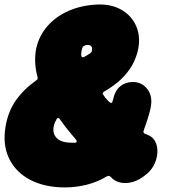

<svg xmlns="http://www.w3.org/2000/svg" viewBox="-24 -748 750 838"><path d="M259 70Q172 70 109 37.5Q46 5 16.5 -54.5Q-13 -114 0 -194Q11 -262 46 -311Q81 -360 134 -397Q143 -403 140 -411Q132 -440 130 -468.5Q128 -497 132 -525Q141 -580 174.5 -623.5Q208 -667 261.5 -694Q315 -721 382 -727Q453 -734 502 -707.5Q551 -681 571.5 -631.5Q592 -582 576 -520Q564 -477 541 -444.5Q518 -412 489 -388.5Q460 -365 430 -348Q420 -341 427 -334Q429 -332 430 -330Q431 -328 432.5 -326Q434 -324 435 -322Q452 -302 458.5 -299.5Q465 -297 466 -303Q467 -305 468 -308Q469 -311 469 -312Q478 -353 501 -371.5Q524 -390 554 -390H557Q596 -390 620 -358Q644 -326 633 -275Q627 -249 619 -224.5Q611 -200 603 -178Q600 -169 607 -165Q611 -164 613.5 -162.5Q616 -161 619 -160Q643 -151 653.5 -130.5Q664 -110 663 -84Q662 -58 650.5 -33Q639 -8 618 10L614 13Q577 45 536 50Q495 55 467 32Q465 30 462.5 27Q460 24 456 22Q451 17 442 22Q400 47 353.5 58.5Q307 70 259 70ZM291 -125Q294 -125 296.5 -125Q299 -125 302 -125Q309 -125 310.5 -129.5Q312 -134 308 -138Q299 -148 290.5 -159Q282 -170 272.5 -181Q263 -192 254.5 -204Q246 -216 237 -228Q230 -239 223 -228Q219 -221 215.5 -213Q212 -205 210 -194Q205 -163 225 -144Q245 -125 291 -125ZM344 -500Q359 -508 367.5 -514Q376 -520 377 -525Q379 -537 376.5 -542.5Q374 -548 369 -550Q364 -552 358 -552Q349 -552 341.5 -547Q334 -542 332 -525Q331 -521 330.5 -515.5Q330 -510 331 -505Q333 -494 344 -500Z"/></svg>

Font: Winky Sans Black
Style: Italic
Weight: 900
Italic angle: -8.97852°
Designer: Simon Atzbach
Foundry: typofactur
Version: Version 1.205